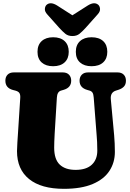

<svg xmlns="http://www.w3.org/2000/svg" viewBox="-20 -1145 802 1180"><path d="M574 -313 556 -545Q554.5 -565.5 548.8 -575Q543 -584.5 531 -588L515.5 -592.5Q469 -606 469 -649Q469 -672 482.8 -686Q496.5 -700 521.5 -700H702Q727 -700 740.5 -686Q754 -672 754 -649Q754 -626.5 741.8 -613.2Q729.5 -600 707.5 -593L692 -588Q657.5 -577 661 -535.5L681.5 -314Q686 -263 686 -211Q686 -146 652.5 -94.8Q619 -43.5 549.5 -14Q480 15.5 372.5 15.5Q233 15.5 158.8 -44.5Q84.5 -104.5 84.5 -216Q84.5 -235.5 86.8 -269.8Q89 -304 91 -333.5L104.5 -544Q105.5 -563.5 99.2 -573.2Q93 -583 75 -588L59.5 -592Q13 -604.5 13 -649Q13 -672 26.5 -686Q40 -700 65 -700H365.5Q390.5 -700 404 -686Q417.5 -672 417.5 -649Q417.5 -606.5 371.5 -593L354.5 -588Q331.5 -581 329.5 -545L316 -324Q313 -270.5 313 -237.5Q313 -166 347 -133.5Q381 -101 444.5 -101Q510.5 -101 544.2 -132.8Q578 -164.5 578 -219Q578 -251 576.8 -271.8Q575.5 -292.5 574 -313ZM306.5 -738Q262 -738 236.2 -761Q210.5 -784 210.5 -826.5Q210.5 -869 236.2 -892.5Q262 -916 306.5 -916Q351.5 -916 377 -892.5Q402.5 -869 402.5 -826.5Q402.5 -785 377 -761.5Q351.5 -738 306.5 -738ZM542.5 -738Q498 -738 472 -761Q446 -784 446 -826.5Q446 -869 472 -892.5Q498 -916 542.5 -916Q588.5 -916 614 -892.5Q639.5 -869 639.5 -826.5Q639.5 -785 614 -761.5Q588.5 -738 542.5 -738ZM506.5 -974Q486 -951.5 468.8 -937.5Q451.5 -923.5 425 -923.5Q398.5 -923.5 381.5 -937.5Q364.5 -951.5 344 -974L270.5 -1056.5Q254.5 -1074 255.8 -1090.2Q257 -1106.5 266 -1115Q290 -1136.5 330.5 -1111.5L425 -1051L520 -1111.5Q560.5 -1136.5 584.5 -1115Q593.5 -1106.5 594.8 -1090.2Q596 -1074 580 -1056.5Z"/></svg>

Font: Fraunces 72pt SuperSoft Black
Style: Regular
Weight: 900
Version: Version 1.000;[0bf87f6ff]